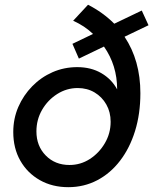

<svg xmlns="http://www.w3.org/2000/svg" viewBox="-20 -767 636 796"><path d="M263 9Q196.7 9 145 -20.3Q93.3 -49.7 64.2 -101Q35 -152.3 35 -219.7Q35 -275.3 56 -323.7Q77 -372 113.5 -409.3Q150 -446.7 197.8 -467.7Q245.7 -488.7 300.3 -488.7Q357.3 -488.7 400 -463.8Q442.7 -439 465.7 -396.3Q465.7 -496 411 -574L307 -524L280.3 -585.3L365.7 -626.3Q348.3 -643 327.7 -656.7Q307 -670.3 283.3 -681L345 -747.3Q407.3 -715.3 453.7 -668.7L567.7 -723.3L595.7 -662.3L496.3 -614.7Q562 -516.3 562 -380.7Q562 -295.3 540 -224.2Q518 -153 477.8 -100.7Q437.7 -48.3 383 -19.7Q328.3 9 263 9ZM268 -83Q314 -83 352.5 -107.8Q391 -132.7 414.8 -173.5Q438.7 -214.3 438.7 -262.3Q438.7 -302.3 420.8 -333.8Q403 -365.3 372.2 -383.7Q341.3 -402 302.3 -402Q256.3 -402 217.2 -377.2Q178 -352.3 154.5 -311.7Q131 -271 131 -222.3Q131 -161.7 169.7 -122.3Q208.3 -83 268 -83Z"/></svg>

Font: Red Hat Display VF
Style: Italic
Weight: 300
Italic angle: -12°
Designer: Pentagram, MCKL
Foundry: Pentagram, MCKL
Version: Version 1.010